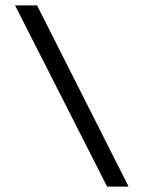

<svg xmlns="http://www.w3.org/2000/svg" viewBox="-20 -650 599 715"><path d="M379 45 36 -630H118L459 45Z"/></svg>

Font: Alumni Sans
Style: Bold
Weight: 700
Designer: Robert E. Leuschke
Foundry: Robert E. Leuschke
Version: Version 1.018